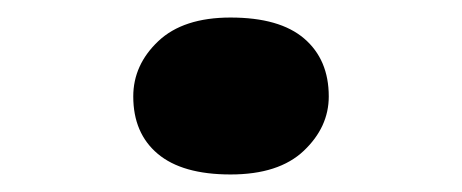

<svg xmlns="http://www.w3.org/2000/svg" viewBox="-20 -188 527 219"><path d="M243 11Q188 11 160 -12.5Q132 -36 132 -78Q132 -114 160.5 -141Q189 -168 243 -168Q299 -168 327 -144Q355 -120 355 -78Q355 -43 326.5 -16Q298 11 243 11Z"/></svg>

Font: Lexend Peta
Style: Bold
Weight: 700
Designer: Bonnie Shaver-Troup, Thomas Jockin
Foundry: Lexend
Version: Version 1.007